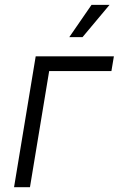

<svg xmlns="http://www.w3.org/2000/svg" viewBox="-20 -781 495 801"><path d="M455.1 -545.9 444.8 -484.4H185.1L105 0H38.6L128.9 -545.9ZM269 -626 361.8 -760.7H437L324.2 -626Z"/></svg>

Font: Inter Light
Style: Italic
Weight: 300
Italic angle: -9.3988°
Designer: Rasmus Andersson
Foundry: rsms
Version: Version 4.001;git-66647c0bb